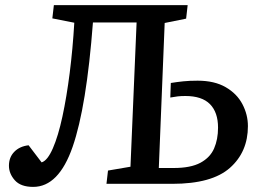

<svg xmlns="http://www.w3.org/2000/svg" viewBox="-20 -720 1016 752"><path d="M515 -632H344Q319 -302 264.5 -145Q210 12 110 12Q61 12 38 -14Q15 -40 15 -71Q15 -104 36 -125.5Q57 -147 92 -151L143 -84Q166 -91 187 -139Q208 -187 224.5 -263.5Q241 -340 253 -434.5Q265 -529 271 -631L185 -648L191 -700H715L709 -647L625 -630L602 -62H660Q727 -62 765 -82.5Q803 -103 818.5 -138.5Q834 -174 834 -220Q834 -280 802.5 -312Q771 -344 706 -344Q689 -344 676 -342.5Q663 -341 647 -338L649 -395Q674 -399 698 -401.5Q722 -404 754 -404Q820 -404 864 -378.5Q908 -353 929.5 -312Q951 -271 951 -226Q951 -125 880.5 -62.5Q810 0 655 0H397L403 -52L491 -67Z"/></svg>

Font: Literata 12pt Medium
Style: Italic
Weight: 500
Italic angle: -2°
Designer: Latin by Veronika Burian and Jose Scaglione. Greek by Irene Vlachou. Cyrillic by Vera Evstafieva
Foundry: TypeTogether
Version: Version 3.002